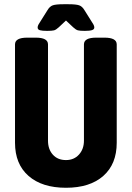

<svg xmlns="http://www.w3.org/2000/svg" viewBox="-20 -880 623 908"><path d="M51 -205V-670Q51 -702 109 -702H149Q207 -702 207 -670V-215Q207 -174 230 -148.5Q253 -123 292 -123Q330 -123 353.5 -149Q377 -175 377 -215V-670Q377 -702 435 -702H474Q532 -702 532 -670V-205Q532 -104 468.5 -48Q405 8 292 8Q179 8 115 -48Q51 -104 51 -205ZM158 -750Q158 -759 167 -772L204 -831Q215 -850 230 -855Q245 -860 280 -860H304Q339 -860 354 -855Q369 -850 380 -831L417 -772Q426 -759 426 -750Q426 -741 415 -737.5Q404 -734 381 -734Q358 -734 348.5 -736.5Q339 -739 326 -751L292 -783L258 -751Q245 -739 235.5 -736.5Q226 -734 203 -734Q180 -734 169 -737Q158 -740 158 -750Z"/></svg>

Font: Asap Condensed
Style: Bold
Weight: 700
Designer: Pablo Cosgaya
Foundry: Omnibus-Type
Version: Version 1.010; ttfautohint (v1.8)